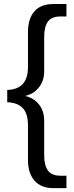

<svg xmlns="http://www.w3.org/2000/svg" viewBox="-20 -745 374 972"><path d="M250.5 207.5Q188.5 207.5 155 169.9Q121.6 132.3 121.6 64.5V-111.8Q121.6 -168.9 95.9 -197Q70.3 -225.1 16.6 -227.5V-289.6Q121.6 -293 121.6 -404.8V-581.5Q121.6 -650.4 154.1 -687.5Q186.5 -724.6 250.5 -724.6H316.4V-661.6H285.6Q241.2 -661.6 222.4 -635.5Q203.6 -609.4 203.6 -556.6V-382.8Q203.6 -336.9 177.7 -303.5Q151.9 -270 108.9 -259.8V-258.8Q152.3 -248.5 178 -215.3Q203.6 -182.1 203.6 -134.8V39.6Q203.6 91.3 222.4 117.9Q241.2 144.5 285.6 144.5H316.4V207.5Z"/></svg>

Font: Arimo
Style: Regular
Weight: 400
Designer: Steve Matteson
Foundry: Monotype Imaging Inc.
Version: Version 1.33